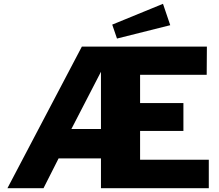

<svg xmlns="http://www.w3.org/2000/svg" viewBox="-20 -986 1149 1006"><path d="M1074 -149H714V-300H941V-446H714V-594H1063L1064 -742H409L19 0H208L287 -156H509V0H1074ZM509 -310H354L509 -610ZM834 -966 568 -857 593 -784 872 -854Z"/></svg>

Font: Bisquit Text
Style: Bold
Weight: 800
Version: Version 1.004;Glyphs 3.2.3 (3260)